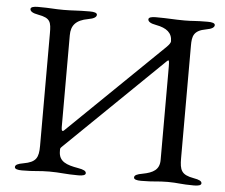

<svg xmlns="http://www.w3.org/2000/svg" viewBox="-49 -708 901 769"><g transform="rotate(5 401.5 -324.0)"><path d="M210 -551C210 -590 228 -613 278 -622C301 -626 311 -633 311 -642C311 -650 299 -653 282 -653C228 -653 217 -650 176 -650C136 -650 127 -653 73 -653C56 -653 44 -650 44 -642C44 -633 54 -626 77 -622C127 -613 130 -597 130 -551V-99C130 -51 120 -33 70 -24C47 -20 37 -15 37 -6C37 2 49 5 66 5C120 5 133 0 176 0C222 0 239 5 293 5C310 5 322 2 322 -6C322 -15 312 -20 289 -24C243 -32 211 -43 211 -85C211 -97 210 -96 218 -104L606 -481C608 -483 611 -485 612 -485C616 -485 616 -477 616 -434V-85C616 -46 591 -32 549 -24C526 -20 516 -15 516 -6C516 2 528 5 545 5C599 5 610 0 652 0C693 0 704 5 758 5C775 5 787 2 787 -6C787 -15 777 -20 754 -24C704 -33 697 -51 697 -100V-552C697 -590 702 -613 752 -622C775 -626 785 -633 785 -642C785 -650 773 -653 756 -653C702 -653 699 -650 663 -650C618 -650 601 -653 547 -653C530 -653 518 -650 518 -642C518 -633 528 -626 551 -622C594 -614 616 -596 616 -562C616 -557 611 -549 601 -539L221 -170C214 -163 210 -167 210 -181Z"/></g></svg>

Font: EB Garamond 12
Style: Regular
Weight: 400
Version: Version 0.016+